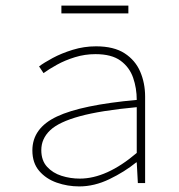

<svg xmlns="http://www.w3.org/2000/svg" viewBox="-20 -656 640 688"><path d="M264 12Q222 12 183.5 -1.5Q145 -15 120.5 -43.5Q96 -72 96 -117Q96 -197 184 -238.5Q272 -280 470 -298Q470 -340 457 -377.5Q444 -415 412 -438.5Q380 -462 322 -462Q284 -462 248.5 -451Q213 -440 184 -424Q155 -408 136 -394L120 -418Q137 -431 168.5 -448Q200 -465 240.5 -477.5Q281 -490 324 -490Q388 -490 426.5 -465Q465 -440 482.5 -399Q500 -358 500 -310V0H474L470 -74H468Q426 -40 372 -14Q318 12 264 12ZM266 -16Q314 -16 365 -39Q416 -62 470 -108V-272Q341 -260 266 -239.5Q191 -219 159.5 -189Q128 -159 128 -118Q128 -81 148.5 -58.5Q169 -36 200.5 -26Q232 -16 266 -16ZM200 -608V-636H440V-608Z"/></svg>

Font: Source Code Pro ExtraLight
Style: Regular
Weight: 200
Monospace: yes
Designer: Paul D. Hunt, Teo Tuominen
Foundry: Adobe
Version: Version 1.026;hotconv 1.1.0;makeotfexe 2.6.0